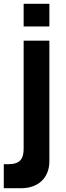

<svg xmlns="http://www.w3.org/2000/svg" viewBox="-30 -755 351 1015"><path d="M-10 240H82C173 240 231 184 231 98V-540H95V32C95 84 76 113 14 113H-10ZM95 -615H231V-735H95Z"/></svg>

Font: Eudonet ExtraBold
Style: Regular
Weight: 800
Designer: Mikhail Sharanda
Foundry: Mikhail Sharanda
Version: Version 4.503;Glyphs 3.1.2 (3151)